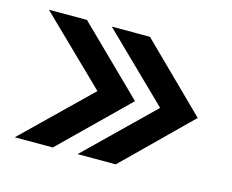

<svg xmlns="http://www.w3.org/2000/svg" viewBox="-68 -548 726 602"><g transform="rotate(15 295.0 -247.0)"><path d="M226.5 -40H350.5L561 -247L350.5 -454H226.5L439 -247ZM22.5 -40H146L357.5 -247L146 -454H22.5L235.5 -247Z"/></g></svg>

Font: Anybody UltraCondensed Thin Medium
Style: Regular
Weight: 500
Version: Version 1.111